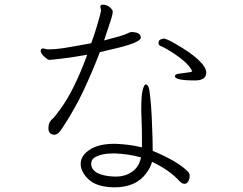

<svg xmlns="http://www.w3.org/2000/svg" viewBox="-20 -776 1040 821"><path d="M165 -569Q154 -569 154 -558.5Q154 -548 169 -534Q184 -520 191.5 -520Q199 -520 245 -525.5Q291 -531 353 -542Q299 -394 240 -312Q213 -275 206 -269Q187 -254 187 -228Q187 -200 214 -200Q227 -200 243 -223Q300 -309 338 -390.5Q376 -472 407 -553Q447 -562 487 -572Q582 -596 582 -615Q582 -639 541 -639Q536 -639 521.5 -631.5Q507 -624 425 -603Q457 -697 460 -712Q462 -719 462 -726.5Q462 -734 449.5 -745Q437 -756 419 -756Q409 -756 409 -746Q409 -744 412 -732V-731Q412 -725 398 -676.5Q384 -628 370 -591Q341 -586 283 -575.5Q225 -565 190 -565H182Q166 -569 165 -569ZM814 -432Q862 -432 862 -466Q862 -499 790 -551Q763 -570 727 -590.5Q691 -611 680 -611Q676 -611 667 -607.5Q658 -604 658 -592.5Q658 -581 670 -578Q696 -566 724 -547Q791 -502 802 -470Q794 -467 776 -465Q758 -463 743 -460.5Q728 -458 728 -450Q728 -432 814 -432ZM585 -277Q587 -229 587 -179V-146Q532 -159 474 -161H468Q401 -161 363 -135.5Q325 -110 325 -76V-72Q327 -38 360.5 -7.5Q394 23 465 25H470Q562 25 606 -36Q625 -62 630 -84Q705 -49 749 0Q759 10 769 10Q779 10 785 -0.5Q791 -11 791 -23Q791 -35 784 -42Q739 -87 633 -131Q633 -180 630 -244Q629 -283 626 -322Q623 -361 619 -388Q615 -415 603 -415Q597 -415 590.5 -393Q584 -371 584 -305ZM370 -72V-76Q370 -93 384 -102Q411 -120 466 -120H472Q528 -118 583 -103Q575 -63 545.5 -42Q516 -21 476 -21H466Q375 -26 370 -72Z"/></svg>

Font: LXGW WenKai Mono TC Light
Style: Regular
Weight: 300
Designer: LXGW / Fontworks Inc.
Foundry: LXGW / Fontworks Inc.
Version: Version 1.330